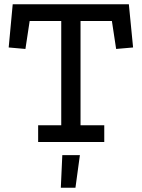

<svg xmlns="http://www.w3.org/2000/svg" viewBox="-20 -670 670 906"><path d="M336 216H267L274 62H357ZM528 -439 508 -571H360V-79H472V0H160V-79H269V-571H120L100 -439L21 -446L40 -650H588L608 -446Z"/></svg>

Font: Zilla Slab Medium
Style: Regular
Weight: 500
Designer: Typotheque.com
Foundry: Typotheque type foundry
Version: Version 1.1; 2017